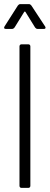

<svg xmlns="http://www.w3.org/2000/svg" viewBox="-33 -916 242 936"><path d="M-5 -775H26C31 -775 35 -778 38 -782L85 -858C86 -860 90 -860 91 -858L138 -782C141 -778 145 -775 150 -775H181C186 -775 189 -777 189 -781C189 -783 188 -785 187 -787L120 -889C117 -893 113 -896 108 -896H66C61 -896 57 -893 54 -889L-11 -787C-15 -780 -13 -775 -5 -775ZM72 0H105C111 0 115 -4 115 -10V-690C115 -696 111 -700 105 -700H72C66 -700 62 -696 62 -690V-10C62 -4 66 0 72 0Z"/></svg>

Font: Barlow Condensed Light
Style: Regular
Weight: 300
Width: 3
Designer: Jeremy Tribby
Foundry: Tribby Type
Version: Version 1.422;hotconv 1.0.109;makeotfexe 2.5.65596